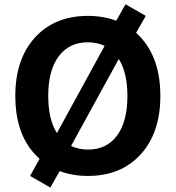

<svg xmlns="http://www.w3.org/2000/svg" viewBox="-20 -803 813 888"><path d="M386.7 10.7Q315.4 10.7 255.9 -11.7L212.9 64.5L119.1 10.7L163.1 -68.4Q50.8 -168 50.8 -359.4Q50.8 -529.3 141.6 -629.4Q232.4 -729.5 386.7 -729.5Q458 -729.5 517.6 -707L560.5 -783.2L654.3 -729.5L609.4 -651.4Q721.7 -549.8 721.7 -359.4Q721.7 -189.5 630.9 -89.4Q540 10.7 386.7 10.7ZM203.1 -359.4Q203.1 -251 243.2 -187.5L463.9 -590.8Q428.7 -607.4 386.7 -607.4Q299.8 -607.4 251.5 -542.5Q203.1 -477.5 203.1 -359.4ZM308.6 -127.9Q344.7 -111.3 386.7 -111.3Q473.6 -111.3 521.5 -176.3Q569.3 -241.2 569.3 -359.4Q569.3 -466.8 529.3 -530.3Z"/></svg>

Font: Min Sans Bold
Style: Regular
Weight: 700
Designer: Jinseong-Kim, NotoSansCJK, Nunito
Foundry: Jinseong-Kim
Version: Version 1.400;Glyphs 3.1.2 (3151)